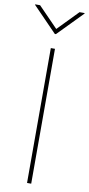

<svg xmlns="http://www.w3.org/2000/svg" viewBox="-112 -981 473 1020"><g transform="rotate(10 124.5 -471.0)"><path d="M135.7 -727.5H113.3V0H135.7ZM17.6 -941.9H-8.8V-939L121.1 -805.2H127L257.8 -939V-941.9H230.5L124 -832.5Z"/></g></svg>

Font: Raveo Thin
Style: Regular
Weight: 100
Designer: Jakub Foglar, Rasmus Andersson (Inter)
Foundry: Jakubfoglar.com
Version: Version 1.100;Glyphs 3.2.3 (3260)